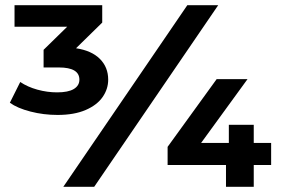

<svg xmlns="http://www.w3.org/2000/svg" viewBox="-20 -720 1084 740"><path d="M397 -413Q397 -377 375.5 -346Q354 -315 310 -296Q266 -277 202 -277Q148 -277 97.5 -290Q47 -303 18 -324L58 -404Q86 -385 124 -374.5Q162 -364 200 -364Q243 -364 264.5 -377Q286 -390 286 -413Q286 -460 207 -460H148V-528L239 -617H36V-700H374V-633L273 -534Q333 -525 365 -493Q397 -461 397 -413ZM702 -700H821L343 0H224ZM1025 -84H958V0H851V-84H626V-154L815 -415H934L755 -169H862V-239H958V-169H1025Z"/></svg>

Font: Montserrat Alternates
Style: Bold
Weight: 700
Designer: Julieta Ulanovsky
Foundry: Julieta Ulanovsky
Version: Version 7.200